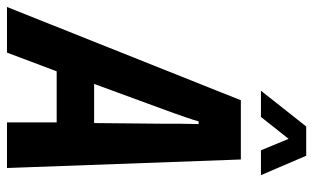

<svg xmlns="http://www.w3.org/2000/svg" viewBox="-240 -722 919 564"><g transform="rotate(90 220.0 -439.5)"><path d="M-42 0 232 -687H406L431 0H297V-146H147L92 0ZM184 -256H299L301 -465Q301 -473 301 -484.5Q301 -496 301 -510Q301 -524 301.5 -537.5Q302 -551 302 -563H294Q290 -548 283.5 -529.5Q277 -511 271 -493.5Q265 -476 261 -466ZM204 -746 309 -879H395L452 -746H379L331 -862L372 -861L281 -746Z"/></g></svg>

Font: Archivo ExtraCondensed
Style: Bold Italic
Weight: 700
Width: 2
Italic angle: -10°
Designer: Hector Gatti
Foundry: Omnibus-Type
Version: Version 2.001